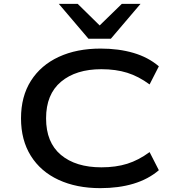

<svg xmlns="http://www.w3.org/2000/svg" viewBox="-20 -966 916 996"><path d="M500 10Q377 10 284 -33Q191 -76 140 -157.5Q89 -239 89 -352Q89 -466 140.5 -547Q192 -628 285 -671Q378 -714 502 -714Q596 -714 672.5 -691.5Q749 -669 804 -622L756 -528Q699 -570 640 -588.5Q581 -607 506 -607Q374 -607 296.5 -542Q219 -477 219 -352Q219 -227 296 -162.5Q373 -98 506 -98Q581 -98 640 -116.5Q699 -135 756 -177L804 -83Q749 -36 672.5 -13Q596 10 500 10ZM439 -765 285 -946H383L497 -834L612 -946H709L555 -765Z"/></svg>

Font: Nunito Sans 7pt Expanded SemiBold
Style: Regular
Weight: 600
Width: 7
Designer: Vernon Adams
Foundry: Vernon Adams
Version: Version 3.101;gftools[0.9.27]